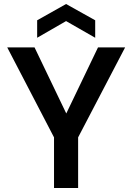

<svg xmlns="http://www.w3.org/2000/svg" viewBox="-20 -936 658 956"><path d="M249 0V-252L16 -700H152L310 -371L468 -700H603L369 -252V0ZM165 -748V-835L309 -916L454 -835V-748L309 -831Z"/></svg>

Font: AWOL-DM SemiBold
Style: Regular
Weight: 600
Designer: Colophon Foundry, Jonny Pinhorn, Mikhail Sharanda
Foundry: Colophon Foundry
Version: Version 1.000;Glyphs 3.2.3 (3260)